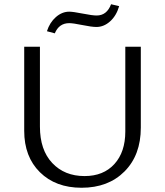

<svg xmlns="http://www.w3.org/2000/svg" viewBox="-20 -878 777 904"><path d="M238 -721 201 -731Q214 -772 243 -797.5Q272 -823 306 -823Q324 -823 369.5 -814Q415 -805 435 -805Q483 -805 503 -858L541 -849Q528 -804 498.5 -777.5Q469 -751 434 -751Q412 -751 368 -760Q324 -769 306 -769Q258 -769 238 -721ZM364 6Q242 6 168 -67Q94 -140 94 -262V-658H168V-282Q168 -172 226 -110.5Q284 -49 378 -49Q467 -49 518.5 -105.5Q570 -162 570 -259V-658H643V-277Q643 -148 566.5 -71Q490 6 364 6Z"/></svg>

Font: EauTestInfant
Style: Regular
Weight: 400
Designer: Christian Thalmann (Catharsis Fonts)
Version: Version 0.001;PS 000.001;hotconv 1.0.88;makeotf.lib2.5.64775